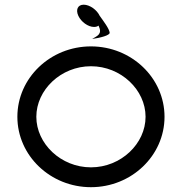

<svg xmlns="http://www.w3.org/2000/svg" viewBox="-20 -778 756 798"><path d="M131 -292.6C131 -404.1 232.8 -502.7 358 -502.7C483.2 -502.7 585 -404.1 585 -292.6C585 -181.1 483.2 -82.5 358 -82.5C232.8 -82.5 131 -181.1 131 -292.6ZM52.2 -292.6C52.2 -131.1 189.4 0 358 0C526.6 0 663.8 -131.1 663.8 -292.6C663.8 -454.1 526.6 -585.2 358 -585.2C189.4 -585.2 52.2 -454.1 52.2 -292.6ZM305.6 -712.2C317.3 -687.2 345.9 -666 370.9 -666C378.7 -666 385 -668 389.6 -671.6C406.8 -635.5 384.9 -629.5 363 -616C395.9 -620.6 437.3 -631 435.8 -642.2C434.4 -658.5 408.9 -691.8 394.4 -712.2C382.7 -737.2 352.8 -758.5 327.8 -758.5C302.8 -758.5 294 -737.2 305.6 -712.2Z"/></svg>

Font: Hi.
Style: Regular
Weight: 400
Designer: Mew Too, Robert Jablonski
Foundry: Cannot Into Space Fonts
Version: Version 1.996